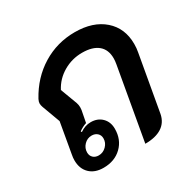

<svg xmlns="http://www.w3.org/2000/svg" viewBox="-138 -730 876 876"><g transform="rotate(-30 300.5 -292.0)"><path d="M68 -87Q68 -101 71 -116L99 -276L64 -371Q60 -382 60 -391Q60 -400 66 -412Q113 -498 190.5 -545.5Q268 -593 361 -593Q457 -593 513.5 -543.5Q570 -494 570 -411Q570 -388 566 -368L514 -74Q506 -33 473.5 -12Q441 9 386 9L453 -371Q456 -388 456 -401Q456 -447 427 -471Q398 -495 343 -495Q290 -495 244.5 -468.5Q199 -442 175 -396L208 -308Q212 -296 212 -284Q212 -275 211 -270L199 -208Q177 -201 159 -187L162 -182Q189 -201 219 -201Q255 -201 277.5 -178.5Q300 -156 300 -120Q300 -63 263 -27Q226 9 167 9Q121 9 94.5 -17Q68 -43 68 -87ZM233 -108Q233 -125 221.5 -135.5Q210 -146 192 -146Q169 -146 152.5 -129Q136 -112 136 -89Q136 -72 147 -61.5Q158 -51 176 -51Q199 -51 216 -68Q233 -85 233 -108Z"/></g></svg>

Font: K2D SemiBold
Style: Italic
Weight: 600
Italic angle: -10°
Designer: Katatrad Aksorn Co.,Ltd.
Foundry: Cadson Demak Co.,Ltd.
Version: Version 1.000; ttfautohint (v1.6)